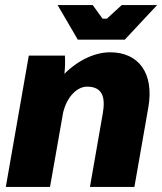

<svg xmlns="http://www.w3.org/2000/svg" viewBox="-20 -740 642 760"><path d="M3 0H178L230 -295C244 -353 282 -397 325 -397C389 -397 397 -350 387 -292L336 0H512L567 -314C591 -450 529 -533 416 -533C361 -533 295 -507 235 -448C238 -474 238 -499 237 -520H94ZM288 -583H474L602 -720H462L403 -666H386L347 -720H208Z"/></svg>

Font: Fixel Text 20240404 ExtraBold
Style: Italic
Weight: 800
Width: 4
Italic angle: -10°
Designer: AlfaBravo + MacPaw
Foundry: Kyrylo Tkachov, Marchela Mozhyna, Serhii Makarenko, Maria Weinstein, Zakhar Kryvoshyya
Version: Version 1.211;Glyphs 3.2 (3225)